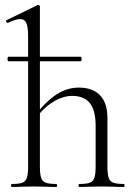

<svg xmlns="http://www.w3.org/2000/svg" viewBox="-20 -745 537 765"><path d="M474 0Q451 0 437 -1L385 -2L332 -1Q319 0 296 0Q293 0 293 -6Q293 -12 296 -12Q325 -12 338 -17Q351 -22 356 -36.5Q361 -51 361 -81V-244Q361 -305 338 -334Q315 -363 267 -363Q235 -363 201 -344.5Q167 -326 139 -294V-81Q139 -51 144 -36.5Q149 -22 162.5 -17Q176 -12 205 -12Q207 -12 207 -6Q207 0 205 0Q182 0 168 -1L116 -2L63 -1Q50 0 27 0Q24 0 24 -6Q24 -12 27 -12Q56 -12 69 -17Q82 -22 87 -36.5Q92 -51 92 -81V-501H14Q10 -501 10 -510Q10 -519 14 -519H92V-600Q92 -637 85 -653Q78 -669 60 -669Q43 -669 12 -654H10Q6 -654 4.5 -659Q3 -664 7 -665L130 -725H132Q139 -725 139 -718V-519H301Q305 -519 305 -510Q305 -501 301 -501H139V-309Q179 -355 216.5 -375.5Q254 -396 294 -396Q349 -396 378.5 -365.5Q408 -335 408 -275V-81Q408 -51 413 -36.5Q418 -22 431.5 -17Q445 -12 474 -12Q476 -12 476 -6Q476 0 474 0Z"/></svg>

Font: Cormorant Garamond Light
Style: Regular
Weight: 300
Designer: Christian Thalmann (Catharsis Fonts)
Version: Version 3.000